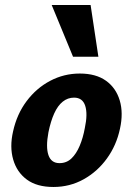

<svg xmlns="http://www.w3.org/2000/svg" viewBox="-20 -731 529 765"><path d="M193 14Q127 14 87 -15.5Q47 -45 32.5 -95.5Q18 -146 32 -207Q47 -276 86 -328Q125 -380 180 -409Q235 -438 298 -438Q362 -438 402 -409.5Q442 -381 457 -331Q472 -281 458 -218Q444 -152 406 -99.5Q368 -47 313 -16.5Q258 14 193 14ZM217 -81Q245 -81 264.5 -99.5Q284 -118 297.5 -150Q311 -182 318 -221Q330 -277 319.5 -309.5Q309 -342 275 -342Q250 -342 230 -326Q210 -310 196 -279Q182 -248 173 -204Q162 -145 173 -113Q184 -81 217 -81ZM271 -505 186 -711H341L372 -505Z"/></svg>

Font: Ysabeau ExtraBold
Style: Italic
Weight: 800
Italic angle: -12°
Designer: Christian Thalmann (Catharsis Fonts)
Version: Version 2.002